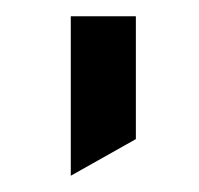

<svg xmlns="http://www.w3.org/2000/svg" viewBox="-20 -740 244 236"><path d="M67 -720H147V-569L67 -524V-720Z"/></svg>

Font: Berliner Wand
Style: Regular
Weight: 400
Designer: Peter Wiegel
Foundry: Peter Wiegel
Version: Version 1.000